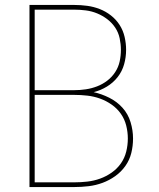

<svg xmlns="http://www.w3.org/2000/svg" viewBox="-20 -755 640 775"><path d="M99 0V-735H280Q306 -735 332 -731.5Q358 -728 382.5 -718.5Q407 -709 428 -692.5Q449 -676 463 -654Q477 -632 483 -606Q489 -580 489 -554Q489 -524 481 -495.5Q473 -467 455 -444Q437 -421 411.5 -405.5Q386 -390 358 -383Q390 -376 421 -360.5Q452 -345 474.5 -320Q497 -295 507 -262Q517 -229 517 -196Q517 -166 510 -137.5Q503 -109 486 -85Q469 -61 445 -44Q421 -27 394 -17Q367 -7 338 -3.5Q309 0 280 0ZM120 -391H280Q303 -391 326.5 -394.5Q350 -398 372 -406.5Q394 -415 413 -429.5Q432 -444 445 -464Q458 -484 463 -507Q468 -530 468 -554Q468 -577 463 -600.5Q458 -624 445 -643.5Q432 -663 413 -677.5Q394 -692 372 -701Q350 -710 326.5 -713Q303 -716 280 -716H120ZM120 -19H280Q306 -19 332.5 -22Q359 -25 384 -34Q409 -43 431 -58.5Q453 -74 468 -95.5Q483 -117 489.5 -143Q496 -169 496 -196Q496 -222 489.5 -248Q483 -274 468 -295.5Q453 -317 431 -332.5Q409 -348 384 -357Q359 -366 332.5 -369Q306 -372 280 -372H120Z"/></svg>

Font: Iosevka Thin Extended
Style: Regular
Weight: 100
Width: 7
Monospace: yes
Designer: Belleve Invis
Foundry: Belleve Invis
Version: Version 32.5.0; ttfautohint (v1.8.4)